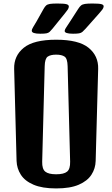

<svg xmlns="http://www.w3.org/2000/svg" viewBox="-20 -1054 632 1080"><path d="M295.9 5.9Q217.3 5.9 168.5 -15.1Q119.6 -36.1 97.2 -71.3Q74.7 -106.4 73.2 -148.9L59.6 -666.5Q57.6 -739.7 113.5 -785.2Q169.4 -830.6 295.9 -830.6Q422.4 -830.6 478.3 -785.2Q534.2 -739.7 532.2 -666.5L518.1 -148.9Q517.1 -106.4 494.4 -71.3Q471.7 -36.1 423.3 -15.1Q375 5.9 295.9 5.9ZM295.9 -73.7Q339.4 -73.7 357.4 -88.6Q375.5 -103.5 374.5 -144.5L360.4 -681.6Q359.4 -724.6 343.3 -735.6Q327.1 -746.6 295.9 -746.6Q264.6 -746.6 248.5 -735.6Q232.4 -724.6 231.4 -681.6L217.3 -144.5Q216.3 -103.5 234.6 -88.6Q252.9 -73.7 295.9 -73.7ZM390.6 -864.3Q342.3 -864.3 343.8 -880.9Q344.7 -889.2 353.8 -901.9Q362.8 -914.6 374 -932.6L419.9 -1003.9Q428.2 -1017.1 436 -1023.4Q443.8 -1029.8 458.3 -1032Q472.7 -1034.2 500 -1034.2Q537.6 -1034.2 550.8 -1030.5Q564 -1026.9 563 -1017.1Q562.5 -1009.3 555.4 -999.8Q548.3 -990.2 538.1 -979L460.9 -892.1Q450.7 -880.9 443.6 -874.8Q436.5 -868.7 425.3 -866.5Q414.1 -864.3 390.6 -864.3ZM206.5 -864.3Q158.7 -864.3 158.7 -880.9Q158.7 -889.2 166.7 -901.9Q174.8 -914.6 185.1 -932.6L225.1 -1003.9Q232.4 -1017.1 239.7 -1023.4Q247.1 -1029.8 261.2 -1032Q275.4 -1034.2 302.7 -1034.2Q340.3 -1034.2 353.8 -1030.5Q367.2 -1026.9 367.2 -1017.1Q367.2 -1009.3 361.1 -1000Q355 -990.7 345.2 -979L274.9 -892.1Q265.6 -880.9 259 -874.8Q252.4 -868.7 241.2 -866.5Q230 -864.3 206.5 -864.3Z"/></svg>

Font: Denk One
Style: Regular
Weight: 400
Designer: Irina Smirnova, Eben Sorkin
Foundry: Sorkin Type Co.f
Version: Version 1.004; ttfautohint (v1.8.4.7-5d5b);gftools[0.9.23]